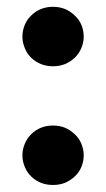

<svg xmlns="http://www.w3.org/2000/svg" viewBox="-20 -525 305 552"><path d="M44.4 -78.6Q44.4 -95.2 51.3 -111.8Q58.1 -127.9 69.8 -139.2Q82 -151.4 97.7 -157.7Q113.3 -164.1 132.3 -164.1Q151.4 -164.1 167 -157.7Q181.2 -151.9 194.8 -139.2Q207.5 -127.4 213.9 -111.8Q220.7 -95.2 220.7 -78.6Q220.7 -61.5 213.9 -44.9Q207.5 -29.3 194.8 -17.6Q182.1 -5.9 167 0.5Q151.4 6.8 132.3 6.8Q113.3 6.8 97.7 0.5Q81.1 -6.3 69.8 -17.6Q58.1 -28.8 51.3 -44.9Q44.4 -61.5 44.4 -78.6ZM44.4 -419.9Q44.4 -437 51.3 -453.6Q57.6 -468.8 69.8 -480.5Q82 -492.7 97.7 -499Q113.3 -505.4 132.3 -505.4Q151.4 -505.4 167 -499Q181.2 -493.2 194.8 -480.5Q208 -468.3 213.9 -453.6Q220.7 -437 220.7 -419.9Q220.7 -403.3 213.9 -386.7Q207 -370.6 194.8 -358.9Q182.1 -347.2 167 -340.8Q151.4 -334.5 132.3 -334.5Q113.3 -334.5 97.7 -340.8Q81.1 -347.7 69.8 -358.9Q58.1 -369.6 51.3 -386.7Q44.4 -403.3 44.4 -419.9Z"/></svg>

Font: Lato-ExtraBold
Style: Regular
Weight: 500
Designer: Lukasz Dziedzic with Adam Twardoch and Botio Nikoltchev
Foundry: tyPoland Lukasz Dziedzic
Version: ""